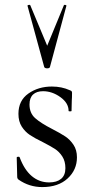

<svg xmlns="http://www.w3.org/2000/svg" viewBox="-20 -750 378 781"><path d="M191 -226Q226 -208 245.5 -195Q265 -182 279 -161Q293 -140 293 -110Q293 -59 255 -24Q217 11 152 11Q99 11 56 -19Q50 -23 50 -31L48 -109Q48 -112 53.5 -112.5Q59 -113 60 -110Q79 -59 109.5 -33.5Q140 -8 180 -8Q211 -8 228.5 -22.5Q246 -37 246 -66Q246 -94 233.5 -113.5Q221 -133 203 -144.5Q185 -156 154 -172Q121 -188 101.5 -201Q82 -214 68.5 -235Q55 -256 55 -287Q55 -341 95.5 -369.5Q136 -398 191 -398Q231 -398 264 -383Q270 -381 271.5 -378.5Q273 -376 273 -372Q273 -352 272 -341L271 -299Q271 -297 265 -297Q259 -297 259 -299Q259 -331 225.5 -355Q192 -379 155 -379Q129 -379 114.5 -365.5Q100 -352 100 -325Q100 -290 123 -269.5Q146 -249 191 -226ZM103 -729 172 -564 240 -729Q241 -731 246 -730Q251 -729 250 -726L183 -477Q181 -472 172 -472Q163 -472 160 -477L92 -726Q91 -729 96.5 -730Q102 -731 103 -729Z"/></svg>

Font: Cormorant Infant
Style: Regular
Weight: 400
Designer: Christian Thalmann (Catharsis Fonts)
Foundry: Catharsis Fonts
Version: Version 4.000